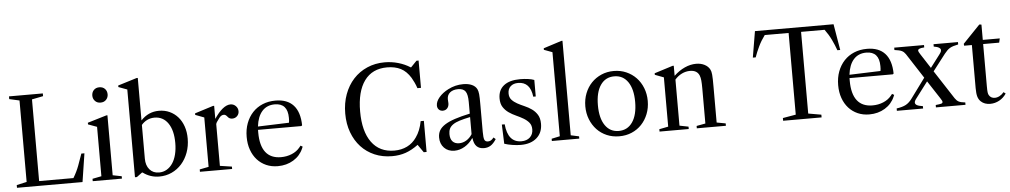

<svg xmlns="http://www.w3.org/2000/svg" viewBox="-42 -1216 8474 1611"><g transform="rotate(-5 4194.5 -410.0)"><path d="M239 -728 334 -747V-770H49V-747L134 -728V-42L49 -23V0H601L638 -239H612C600.7 -205.7 588.8 -172.5 576.5 -139.5C564.2 -106.5 548 -73.3 528 -40H239Z M746 -715C746 -697.7 751.8 -682.7 763.5 -670C775.2 -657.3 790.7 -651 810 -651C830 -651 845.8 -657.3 857.5 -670C869.2 -682.7 875 -697.7 875 -715C875 -733.7 869.2 -749.2 857.5 -761.5C845.8 -773.8 830 -780 810 -780C790.7 -780 775.2 -773.8 763.5 -761.5C751.8 -749.2 746 -733.7 746 -715ZM933 -20 858 -35V-540H849L689 -492V-478L763 -451V-35L687 -20V0H933Z M1248 10C1285.3 10 1320.2 2.5 1352.5 -12.5C1384.8 -27.5 1412.8 -48.3 1436.5 -75C1460.2 -101.7 1478.7 -133.2 1492 -169.5C1505.3 -205.8 1512 -245 1512 -287C1512 -324.3 1506.7 -358.5 1496 -389.5C1485.3 -420.5 1470.2 -447.2 1450.5 -469.5C1430.8 -491.8 1407.5 -509.2 1380.5 -521.5C1353.5 -533.8 1323.7 -540 1291 -540C1231.7 -540 1181 -517.3 1139 -472V-830H1129L970 -781V-768L1043 -741V-2H1059L1105 -36H1110C1150.7 -5.3 1196.7 10 1248 10ZM1248 -24C1214.7 -24 1188.2 -35.5 1168.5 -58.5C1148.8 -81.5 1139 -112 1139 -150V-434C1152.3 -450 1168.3 -462.7 1187 -472C1205.7 -481.3 1226.3 -486 1249 -486C1297.7 -486 1335.8 -465.8 1363.5 -425.5C1391.2 -385.2 1405 -329.7 1405 -259C1405 -223.7 1401.3 -191.5 1394 -162.5C1386.7 -133.5 1376.2 -108.8 1362.5 -88.5C1348.8 -68.2 1332.3 -52.3 1313 -41C1293.7 -29.7 1272 -24 1248 -24Z M1861 -20 1761 -35V-386C1762.3 -392 1764.7 -397.7 1768 -403C1771.3 -408.3 1778.7 -418.7 1790 -434C1802 -450.7 1815.3 -459 1830 -459C1836 -459 1841.2 -457.7 1845.5 -455C1849.8 -452.3 1855 -447.3 1861 -440C1870.3 -427.3 1883 -421 1899 -421C1915.7 -421 1929.5 -426.5 1940.5 -437.5C1951.5 -448.5 1957 -462 1957 -478C1957 -495.3 1950.8 -510.2 1938.5 -522.5C1926.2 -534.8 1911.3 -541 1894 -541C1872.7 -541 1850.3 -531.5 1827 -512.5C1803.7 -493.5 1780.3 -466.3 1757 -431V-541H1747L1592 -492V-479L1666 -451V-35L1590 -20V0H1861Z M2471 -308 2478 -314C2476.7 -388.7 2458.7 -445 2424 -483C2389.3 -521 2339 -540 2273 -540C2233 -540 2196.7 -533.2 2164 -519.5C2131.3 -505.8 2103.3 -486.5 2080 -461.5C2056.7 -436.5 2038.5 -406.7 2025.5 -372C2012.5 -337.3 2006 -299 2006 -257C2006 -217 2011.8 -180.7 2023.5 -148C2035.2 -115.3 2051.5 -87.3 2072.5 -64C2093.5 -40.7 2118.7 -22.5 2148 -9.5C2177.3 3.5 2210 10 2246 10C2295.3 10 2339.2 -1.7 2377.5 -25C2415.8 -48.3 2443.7 -80.3 2461 -121L2467 -135L2450 -145L2438 -130C2420.7 -108.7 2398 -92.2 2370 -80.5C2342 -68.8 2311.7 -63 2279 -63C2221.7 -63 2178.5 -81.7 2149.5 -119C2120.5 -156.3 2106 -211.7 2106 -285V-308ZM2264 -509C2336.7 -509 2373 -468 2373 -386C2373 -378 2372.8 -370.2 2372.5 -362.5C2372.2 -354.8 2371.3 -349 2370 -345L2108 -336C2114.7 -392 2131.3 -434.8 2158 -464.5C2184.7 -494.2 2220 -509 2264 -509Z M2847 -380C2847 -322 2855.8 -269.2 2873.5 -221.5C2891.2 -173.8 2915.8 -132.8 2947.5 -98.5C2979.2 -64.2 3017.2 -37.5 3061.5 -18.5C3105.8 0.5 3155 10 3209 10C3250.3 10 3288.3 4 3323 -8C3357.7 -20 3393 -39.3 3429 -66L3475 0H3499V-262H3472C3462 -208.7 3444.3 -164.3 3419 -129C3397.7 -97.7 3371 -74.2 3339 -58.5C3307 -42.8 3271 -35 3231 -35C3148.3 -35 3084.7 -65.7 3040 -127C2995.3 -188.3 2973 -275 2973 -387C2973 -499 2995 -585.2 3039 -645.5C3083 -705.8 3146.7 -736 3230 -736C3274.7 -736 3313 -727.8 3345 -711.5C3377 -695.2 3404.7 -668 3428 -630C3435.3 -617.3 3442.5 -603.7 3449.5 -589C3456.5 -574.3 3463 -558 3469 -540H3499V-770H3481L3432 -719H3428C3398 -738.3 3364.5 -753.3 3327.5 -764C3290.5 -774.7 3252.3 -780 3213 -780C3159.7 -780 3110.5 -770.2 3065.5 -750.5C3020.5 -730.8 2981.8 -703.3 2949.5 -668C2917.2 -632.7 2892 -590.5 2874 -541.5C2856 -492.5 2847 -438.7 2847 -380Z M3734 10C3763.3 10 3791.8 1.8 3819.5 -14.5C3847.2 -30.8 3870.7 -53.3 3890 -82L3893 -80C3899.7 -20 3929.3 10 3982 10C4003.3 10 4022.2 4.8 4038.5 -5.5C4054.8 -15.8 4070.7 -33 4086 -57L4069 -72C4060.3 -61.3 4052.3 -53.8 4045 -49.5C4037.7 -45.2 4029.3 -43 4020 -43C4005.3 -43 3995.5 -48.7 3990.5 -60C3985.5 -71.3 3983 -93.7 3983 -127V-356C3983 -376.7 3982.8 -394.2 3982.5 -408.5C3982.2 -422.8 3981.5 -434.8 3980.5 -444.5C3979.5 -454.2 3978.2 -462.2 3976.5 -468.5C3974.8 -474.8 3972.7 -481 3970 -487C3961.3 -504.3 3947 -517.5 3927 -526.5C3907 -535.5 3882.7 -540 3854 -540C3809.3 -540 3767 -529.7 3727 -509C3694.3 -492.3 3668.2 -472.3 3648.5 -449C3628.8 -425.7 3619 -403 3619 -381C3619 -366.3 3623.3 -354.7 3632 -346C3640.7 -337.3 3651.7 -333 3665 -333C3680.3 -333 3692.8 -338.3 3702.5 -349C3712.2 -359.7 3717 -373.7 3717 -391C3717 -396.3 3716.7 -402.2 3716 -408.5C3715.3 -414.8 3715 -420.7 3715 -426C3715 -449.3 3723.3 -467.8 3740 -481.5C3756.7 -495.2 3779.3 -502 3808 -502C3837.3 -502 3858 -493.3 3870 -476C3882 -458.7 3888 -429 3888 -387V-289C3838 -278.3 3795.5 -267.2 3760.5 -255.5C3725.5 -243.8 3697.2 -231 3675.5 -217C3653.8 -203 3638.2 -187.5 3628.5 -170.5C3618.8 -153.5 3614 -134 3614 -112C3614 -76 3625 -46.7 3647 -24C3669 -1.3 3698 10 3734 10ZM3778 -49C3754 -49 3735.5 -56.2 3722.5 -70.5C3709.5 -84.8 3703 -105.7 3703 -133C3703 -150.3 3706 -165.3 3712 -178C3718 -190.7 3728.2 -202 3742.5 -212C3756.8 -222 3775.8 -230.7 3799.5 -238C3823.2 -245.3 3852.7 -252.7 3888 -260V-116C3874.7 -94.7 3858.3 -78.2 3839 -66.5C3819.7 -54.8 3799.3 -49 3778 -49Z M4334 -540C4274 -540 4228 -527.3 4196 -502C4164 -476.7 4148 -440.7 4148 -394C4148 -364 4154.2 -339.5 4166.5 -320.5C4178.8 -301.5 4194.3 -285.5 4213 -272.5C4231.7 -259.5 4251.8 -248.2 4273.5 -238.5C4295.2 -228.8 4315.3 -218.5 4334 -207.5C4352.7 -196.5 4368.2 -183.7 4380.5 -169C4392.8 -154.3 4399 -135.3 4399 -112C4399 -84 4390 -61.7 4372 -45C4354 -28.3 4330 -20 4300 -20C4224 -20 4181.3 -71.3 4172 -174H4148L4154 -12C4173.3 -5.3 4195.8 0 4221.5 4C4247.2 8 4270.7 10 4292 10C4348.7 10 4393.5 -4.5 4426.5 -33.5C4459.5 -62.5 4476 -102 4476 -152C4476 -183.3 4469.8 -208.8 4457.5 -228.5C4445.2 -248.2 4429.8 -264.5 4411.5 -277.5C4393.2 -290.5 4373.2 -301.7 4351.5 -311C4329.8 -320.3 4309.8 -330 4291.5 -340C4273.2 -350 4257.8 -361.8 4245.5 -375.5C4233.2 -389.2 4227 -407 4227 -429C4227 -454.3 4234.8 -474.2 4250.5 -488.5C4266.2 -502.8 4287.3 -510 4314 -510C4382 -510 4421 -468 4431 -384H4452V-523C4439.3 -528.3 4422.2 -532.5 4400.5 -535.5C4378.8 -538.5 4356.7 -540 4334 -540Z M4785 -19 4716 -34V-830H4707L4554 -781V-768L4624 -742V-34L4554 -19V0H4785Z M5122 -540C5084 -540 5049 -533 5017 -519C4985 -505 4957.3 -485.8 4934 -461.5C4910.7 -437.2 4892.3 -408.2 4879 -374.5C4865.7 -340.8 4859 -304.3 4859 -265C4859 -225.7 4865.7 -189.2 4879 -155.5C4892.3 -121.8 4910.7 -92.7 4934 -68C4957.3 -43.3 4985 -24.2 5017 -10.5C5049 3.2 5084 10 5122 10C5160 10 5195 3.2 5227 -10.5C5259 -24.2 5286.7 -43.3 5310 -68C5333.3 -92.7 5351.7 -121.8 5365 -155.5C5378.3 -189.2 5385 -225.7 5385 -265C5385 -304.3 5378.3 -340.8 5365 -374.5C5351.7 -408.2 5333.3 -437.2 5310 -461.5C5286.7 -485.8 5259 -505 5227 -519C5195 -533 5160 -540 5122 -540ZM4965 -265C4965 -337.7 4978.8 -394.2 5006.5 -434.5C5034.2 -474.8 5072.7 -495 5122 -495C5171.3 -495 5209.8 -474.8 5237.5 -434.5C5265.2 -394.2 5279 -338 5279 -266C5279 -193.3 5265 -136.7 5237 -96C5209 -55.3 5170.3 -35 5121 -35C5072.3 -35 5034.2 -55.2 5006.5 -95.5C4978.8 -135.8 4965 -192.3 4965 -265Z M5707 -20 5632 -35V-423C5649.3 -443 5669 -458.3 5691 -469C5713 -479.7 5736 -485 5760 -485C5799.3 -485 5825.3 -469.7 5838 -439C5842.7 -427.7 5845.8 -413.5 5847.5 -396.5C5849.2 -379.5 5850 -356.7 5850 -328V-34L5775 -20V0H6020V-20L5945 -34V-338C5945 -362 5944.8 -381.8 5944.5 -397.5C5944.2 -413.2 5943.5 -426.3 5942.5 -437C5941.5 -447.7 5940.2 -456.2 5938.5 -462.5C5936.8 -468.8 5934.7 -474.7 5932 -480C5922.7 -498.7 5907.7 -513.3 5887 -524C5866.3 -534.7 5842.7 -540 5816 -540C5784 -540 5751.8 -532.7 5719.5 -518C5687.2 -503.3 5656.7 -482.3 5628 -455V-540H5618L5463 -491V-478L5537 -450V-35L5461 -20V0H5707Z M6502 -23V0H6826V-23L6717 -42V-730H6915C6936.3 -701.3 6954.5 -671.3 6969.5 -640C6984.5 -608.7 6997 -578.7 7007 -550H7031L6994 -770H6332L6295 -550H6319C6329 -578.7 6341.5 -608.7 6356.5 -640C6371.5 -671.3 6389.7 -701.3 6411 -730H6612V-42Z M7453 -308 7460 -314C7458.7 -388.7 7440.7 -445 7406 -483C7371.3 -521 7321 -540 7255 -540C7215 -540 7178.7 -533.2 7146 -519.5C7113.3 -505.8 7085.3 -486.5 7062 -461.5C7038.7 -436.5 7020.5 -406.7 7007.5 -372C6994.5 -337.3 6988 -299 6988 -257C6988 -217 6993.8 -180.7 7005.5 -148C7017.2 -115.3 7033.5 -87.3 7054.5 -64C7075.5 -40.7 7100.7 -22.5 7130 -9.5C7159.3 3.5 7192 10 7228 10C7277.3 10 7321.2 -1.7 7359.5 -25C7397.8 -48.3 7425.7 -80.3 7443 -121L7449 -135L7432 -145L7420 -130C7402.7 -108.7 7380 -92.2 7352 -80.5C7324 -68.8 7293.7 -63 7261 -63C7203.7 -63 7160.5 -81.7 7131.5 -119C7102.5 -156.3 7088 -211.7 7088 -285V-308ZM7246 -509C7318.7 -509 7355 -468 7355 -386C7355 -378 7354.8 -370.2 7354.5 -362.5C7354.2 -354.8 7353.3 -349 7352 -345L7090 -336C7096.7 -392 7113.3 -434.8 7140 -464.5C7166.7 -494.2 7202 -509 7246 -509Z M7776 -334 7697 -456C7687 -470.7 7682 -481.7 7682 -489C7682 -494.3 7685.8 -498.8 7693.5 -502.5C7701.2 -506.2 7715 -508.7 7735 -510V-530H7484V-510C7498 -508 7509.8 -506 7519.5 -504C7529.2 -502 7537.5 -499.3 7544.5 -496C7551.5 -492.7 7557.5 -488.7 7562.5 -484C7567.5 -479.3 7572.3 -473.7 7577 -467L7713 -257L7591 -91C7575 -69 7557.5 -52.8 7538.5 -42.5C7519.5 -32.2 7493.3 -24.7 7460 -20V0H7681V-20C7657.7 -23.3 7641 -27.8 7631 -33.5C7621 -39.2 7616 -46.7 7616 -56C7616 -60 7617.2 -64.7 7619.5 -70C7621.8 -75.3 7626.7 -82.7 7634 -92L7734 -224L7832 -74C7838.7 -64 7843 -56.8 7845 -52.5C7847 -48.2 7848 -44.3 7848 -41C7848 -34.3 7844.2 -29.8 7836.5 -27.5C7828.8 -25.2 7813 -22.7 7789 -20V0H8038V-20C8012.7 -22.7 7994.3 -27 7983 -33C7971.7 -39 7961.3 -49 7952 -63L7796 -303L7903 -442C7911.7 -452.7 7919.7 -461.7 7927 -469C7934.3 -476.3 7942.3 -482.5 7951 -487.5C7959.7 -492.5 7969.5 -496.7 7980.5 -500C7991.5 -503.3 8005 -506.7 8021 -510V-530H7815V-510C7835.7 -506.7 7850.5 -502 7859.5 -496C7868.5 -490 7873 -483.3 7873 -476C7873 -470.7 7872 -465.7 7870 -461C7868 -456.3 7863 -448.7 7855 -438Z M8246 10C8273.3 10 8299 3.3 8323 -10C8347 -23.3 8366.7 -41.7 8382 -65L8365 -78C8355 -65.3 8343.2 -55.3 8329.5 -48C8315.8 -40.7 8302.3 -37 8289 -37C8266.3 -37 8249.7 -46.3 8239 -65C8235.7 -71 8233.3 -79 8232 -89C8230.7 -99 8230 -116.3 8230 -141V-495H8365L8373 -530H8230V-659L8212 -661L8068 -511L8070 -495H8135V-132C8135 -101.3 8137.5 -77.5 8142.5 -60.5C8147.5 -43.5 8156 -29.3 8168 -18C8188 0.7 8214 10 8246 10Z"/></g></svg>

Font: Libre Caslon Text
Style: Regular
Weight: 400
Designer: Pablo Impallari, Rodrigo Fuenzalida
Foundry: Pablo Impallari, Rodrigo Fuenzalida
Version: Version 1.000; ttfautohint (v0.93) -l 8 -r 50 -G 200 -x 14 -